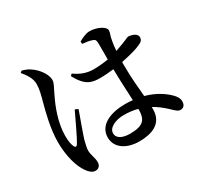

<svg xmlns="http://www.w3.org/2000/svg" viewBox="-163 -989 1327 1258"><g transform="rotate(-30 500.0 -360.0)"><path d="M223 46C249 46 264 30 264 1C264 -27 247 -60 247 -93C247 -109 252 -130 261 -167C272 -203 310 -307 329 -360L306 -371C281 -320 227 -201 204 -166C195 -151 185 -153 179 -166C171 -183 165 -209 165 -250C165 -351 206 -453 237 -516C261 -568 276 -587 276 -612C276 -662 225 -716 198 -734C176 -750 160 -757 131 -765L119 -754C148 -719 174 -681 173 -639C173 -600 162 -561 149 -513C133 -453 103 -342 103 -239C103 -130 131 -42 164 4C181 29 201 46 223 46ZM554 -465C587 -465 622 -468 657 -472V-463C658 -388 663 -299 666 -233C648 -235 629 -236 609 -236C496 -236 401 -195 401 -102C401 -22 477 23 567 23C696 23 751 -29 751 -116V-132C784 -114 815 -90 846 -61C873 -35 887 -21 906 -21C929 -21 943 -37 943 -65C943 -86 931 -107 910 -127C878 -158 825 -197 744 -219C738 -285 730 -368 730 -462V-484C786 -495 833 -508 857 -517C898 -533 913 -541 913 -568C913 -594 876 -608 847 -609C839 -609 818 -595 759 -575L734 -566C736 -596 739 -622 743 -639C749 -679 759 -686 759 -709C759 -735 701 -766 644 -766C619 -766 584 -750 561 -736L563 -718C589 -716 614 -712 634 -705C651 -699 657 -695 657 -661V-546C623 -540 585 -536 543 -536C495 -536 451 -552 406 -584L393 -572C444 -476 491 -465 554 -465ZM669 -165V-162C669 -88 646 -51 542 -51C489 -51 445 -68 445 -109C445 -153 506 -178 564 -178C602 -178 637 -174 669 -165Z"/></g></svg>

Font: GenKiMin2 TW SB
Style: Regular
Weight: 600
Version: Version 2.100;PS 2.1;hotconv 16.6.51;makeotf.lib2.5.65220 DE